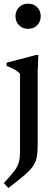

<svg xmlns="http://www.w3.org/2000/svg" viewBox="-20 -730 288 1016"><path d="M128.5 -577.5Q99 -577.5 80.5 -596.8Q62 -616 62 -644.5Q62 -672.5 80.5 -691.5Q99 -710.5 128.5 -710.5Q158.5 -710.5 177 -691.5Q195.5 -672.5 195.5 -644.5Q195.5 -616 177 -596.8Q158.5 -577.5 128.5 -577.5ZM86 -339.5Q77 -350.5 57 -362Q37 -373.5 15 -381V-398L170 -439H183L179.5 -351V37.5Q179.5 75.5 174.8 101Q170 126.5 155 148.5Q140 170.5 108.8 197.5Q77.5 224.5 24 265L0.5 238.5Q38.5 198.5 56.8 173.2Q75 148 80.5 125.5Q86 103 86 71.5Z"/></svg>

Font: Newsreader Text Medium
Style: Regular
Weight: 500
Designer: Hugues Gentile
Foundry: Production Type
Version: Version 1.001